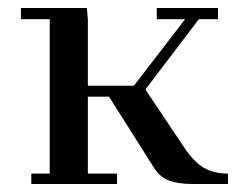

<svg xmlns="http://www.w3.org/2000/svg" viewBox="-20 -459 609 479"><path d="M32.2 -411.1V-439H196.8L199.2 -411.1V-245.1H314L441.9 -411.1H371.1V-439H523.9V-411.1H476.1L342.8 -235.8L439 -91.8Q464.4 -53.7 489.7 -39.8Q515.1 -25.9 548.8 -25.9V0H459Q425.8 0 402.3 -8.3Q378.9 -16.6 363.8 -41L252 -217.8H199.2V-25.9H272V0H58.1V-25.9H104V-411.1Z"/></svg>

Font: Dehuti
Style: Bold
Weight: 700
Version: Version 1.2